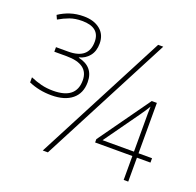

<svg xmlns="http://www.w3.org/2000/svg" viewBox="-126 -855 1010 988"><g transform="rotate(20 379.0 -360.5)"><path d="M207 0H235L607 -714H579ZM650 0H675V-131H749V-155H675V-431H647L446 -149V-131H650ZM478 -155 617 -350Q628 -365 634.5 -375.5Q641 -386 651 -402Q650 -382 650 -362.5Q650 -343 650 -319V-155ZM151 -282Q223 -282 263.5 -315Q304 -348 304 -409Q304 -493 218 -512V-514Q251 -522 272.5 -548.5Q294 -575 294 -617Q294 -666 260 -693.5Q226 -721 170 -721Q130 -721 96.5 -710Q63 -699 35 -680L45 -658Q74 -675 103 -685.5Q132 -696 170 -696Q267 -696 267 -617Q267 -523 156 -523H89V-498H156Q277 -498 277 -409Q277 -307 151 -307Q116 -307 86 -314.5Q56 -322 26 -335V-307Q83 -282 151 -282Z"/></g></svg>

Font: Noto Sans UI Thin
Style: Regular
Weight: 250
Designer: Monotype Design Team
Foundry: Monotype Imaging Inc.
Version: Version 1.901